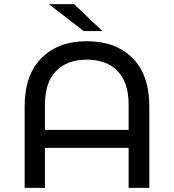

<svg xmlns="http://www.w3.org/2000/svg" viewBox="-20 -907 840 927"><path d="M701 -393V0H601V-193H197V0H99V-393Q99 -545 180 -626.5Q261 -708 399 -708Q539 -708 620 -626.5Q701 -545 701 -393ZM601 -280V-402Q601 -509 547.5 -564Q494 -619 399 -619Q304 -619 250.5 -564Q197 -509 197 -402V-280ZM216 -887H338L474 -757H384Z"/></svg>

Font: Montserrat Alternates Medium
Style: Regular
Weight: 500
Designer: Julieta Ulanovsky
Foundry: Julieta Ulanovsky
Version: Version 7.200